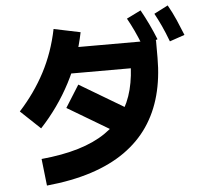

<svg xmlns="http://www.w3.org/2000/svg" viewBox="-60 -917 1120 1056"><g transform="rotate(-5 500.0 -389.5)"><path d="M156.5 75.5 139.8 -72.8Q255.8 -83.8 343.9 -110.3Q432 -136.8 494.6 -179.4Q557.2 -222 596.8 -279.7Q636.5 -337.5 655 -410.5Q673.5 -483.5 673.5 -571.2L721 -527H276.3V-668.7H823.5V-571.2Q823.5 -460 798.2 -365.8Q773 -271.5 721.4 -195.8Q669.8 -120.2 590.6 -64.2Q511.3 -8.2 403.1 26.9Q294.8 62 156.5 75.5ZM152 -240.8 43.3 -343.5Q129.2 -437.7 185.4 -544.7Q241.7 -651.7 267.7 -779.3L414.3 -748.7Q384.8 -602.8 318.2 -475.3Q251.7 -347.8 152 -240.8ZM658.8 -294.7 582.2 -172.5 299.8 -340.5 376.5 -462.7ZM747.8 -644Q728 -694 710.6 -731Q693.2 -768 674.7 -800.8L753.2 -839.5Q775.8 -799 795.8 -756.9Q815.8 -714.8 832.3 -673.2ZM899.2 -655.8Q880 -706.8 862.5 -744.4Q845 -782 827.3 -814.2L904.2 -853.7Q927.8 -812.2 946.6 -769.1Q965.3 -726 982 -684.2Z"/></g></svg>

Font: Murecho Thin
Style: Regular
Weight: 100
Designer: Neil Summerour
Foundry: Positype
Version: Version 1.010